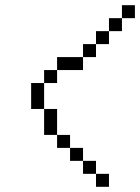

<svg xmlns="http://www.w3.org/2000/svg" viewBox="-20 -720 540 740"><path d="M150 -400H100V-300H150ZM150 -200H200V-300H150ZM150 -400H200V-450H150ZM200 -150H250V-200H200ZM200 -450H300V-500H200ZM250 -100H300V-150H250ZM300 -50H350V-100H300ZM300 -500H350V-550H300ZM350 0H400V-50H350ZM350 -550H400V-600H350ZM400 -600H450V-650H400ZM450 -650H500V-700H450Z"/></svg>

Font: LS-VG5000 Light Shifted
Style: Regular
Weight: 400
Designer: Justin Bihan, 2021
Foundry: Justin Bihan, 2021
Version: Version 1.000;Glyphs 3.1.2 (3151)